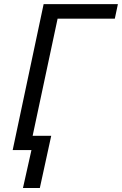

<svg xmlns="http://www.w3.org/2000/svg" viewBox="-20 -734 597 939"><path d="M133.8 0H42L193.4 -713.9H556.6L541.5 -642.6H261.7L139.6 -69.8H230.5L174.8 185.5H92.3Z"/></svg>

Font: Viking Open Sans
Style: Italic
Weight: 400
Italic angle: -12°
Foundry: Ascender Corporation
Version: Version 2.000